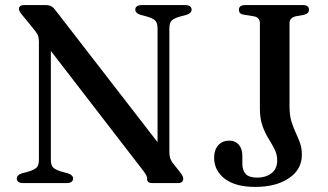

<svg xmlns="http://www.w3.org/2000/svg" viewBox="-20 -720 1288 755"><path d="M267.5 -18Q267.5 -10 261.2 -5Q255 0 242.5 0H71.5Q58.5 0 52.2 -5Q46 -10 46 -18Q46 -31.5 65 -38L94.5 -46Q117.5 -53.5 125.2 -62.5Q133 -71.5 133 -92V-556.5Q133 -571 129 -581Q125 -591 109.5 -609.5L66 -662.5Q59 -671.5 56.8 -676Q54.5 -680.5 54.5 -685.5Q54.5 -692.5 59.8 -696.2Q65 -700 73.5 -700H160Q173 -700 181.5 -695.5Q190 -691 199 -678.5L620 -134.5L599.5 -91V-608Q599.5 -628 592.2 -637.2Q585 -646.5 561 -654L531 -662Q512 -669 512 -682Q512 -690.5 518.2 -695.2Q524.5 -700 537 -700H708Q720.5 -700 727 -695.2Q733.5 -690.5 733.5 -682Q733.5 -669 714.5 -662L684.5 -654Q662 -647 654 -638Q646 -629 646 -608V-123.5Q646 -109 648.8 -99.5Q651.5 -90 658 -81L689 -41.5Q696.5 -32 698.5 -26.8Q700.5 -21.5 700.5 -16Q700.5 -9 695.2 -4.5Q690 0 679.5 0H578Q558.5 0 558.5 -16Q558.5 -23.5 555.5 -30Q552.5 -36.5 539.5 -53.5L143.5 -567L180 -594.5V-92Q180 -72 187.5 -63Q195 -54 218.5 -46L248.5 -38Q267.5 -31 267.5 -18ZM1167 -111Q1167 -54 1116.5 -19.5Q1066 15 983.5 15Q906 15 864 -17Q822 -49 822 -100.5Q822 -130 838 -148.5Q854 -167 882.5 -167Q905 -167 919 -151Q933 -135 933 -107V-76Q933 -50.5 946.2 -36Q959.5 -21.5 991.5 -21.5Q1024.5 -21.5 1047.2 -38.5Q1070 -55.5 1070 -89Q1070 -113 1059.8 -133Q1049.5 -153 1036 -174.8Q1022.5 -196.5 1012.2 -224.8Q1002 -253 1002 -293V-629Q1002 -640 996 -647Q990 -654 977.5 -656L940 -662Q929 -663.5 924.2 -668.5Q919.5 -673.5 919.5 -682Q919.5 -690.5 925.5 -695.2Q931.5 -700 944 -700H1171Q1183.5 -700 1189.2 -695.2Q1195 -690.5 1195 -682Q1195 -667 1176.5 -662L1143 -656Q1131.5 -653 1125 -646.5Q1118.5 -640 1118.5 -629V-301Q1118.5 -267 1126 -242.5Q1133.5 -218 1143 -198Q1152.5 -178 1159.8 -157.5Q1167 -137 1167 -111Z"/></svg>

Font: Fraunces
Style: Regular
Weight: 400
Version: Version 1.000;[b76b70a41]